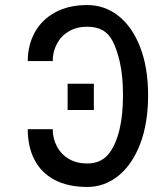

<svg xmlns="http://www.w3.org/2000/svg" viewBox="-20 -743 640 761"><path d="M248 -307V-411H352V-307ZM90 -231H189Q189 -193.5 205.8 -162.2Q222.5 -131 253.2 -113Q284 -95 325 -95Q378 -95 408 -129.8Q438 -164.5 454 -231Q467.5 -287.5 467.5 -366Q467.5 -445 454 -501Q442 -550.5 426.5 -580Q411 -609.5 386.8 -623.2Q362.5 -637 325 -637Q284 -637 253.2 -619Q222.5 -601 205.8 -569.8Q189 -538.5 189 -501H90Q90 -562.5 117 -613Q144 -663.5 197.2 -693.2Q250.5 -723 326 -723Q395 -723 449.8 -679.8Q504.5 -636.5 535.8 -555.5Q567 -474.5 567 -365Q567 -255.5 535.8 -173.2Q504.5 -91 449.5 -46.5Q394.5 -2 326 -2Q249.5 -2 196.5 -30Q143.5 -58 116.8 -109.5Q90 -161 90 -231Z"/></svg>

Font: JuliaMono
Style: Regular
Weight: 400
Monospace: yes
Designer: cormullion
Foundry: corm
Version: Version 0.055; ttfautohint (v1.8.4)